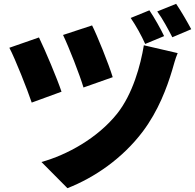

<svg xmlns="http://www.w3.org/2000/svg" viewBox="-20 -928 1021 1005"><path d="M462 -795 310 -745C342 -678 397 -537 417 -470L570 -524C549 -593 488 -744 462 -795ZM733 -691C716 -587 675 -436 593 -333C490 -204 330 -117 197 -80L333 57C476 1 621 -99 727 -239C809 -348 854 -470 881 -560C889 -586 897 -620 910 -650ZM184 -732 29 -678C60 -619 124 -457 146 -391L302 -448C279 -517 217 -664 184 -732ZM762 -874 664 -834C691 -795 721 -741 740 -698L839 -739C822 -775 788 -836 762 -874ZM902 -908 803 -868C831 -830 861 -774 882 -733L981 -775C963 -809 928 -870 902 -908Z"/></svg>

Font: GenEiGothic-pro-Heavy
Style: Bold
Weight: 900
Designer: Ryoko NISHIZUKA (kana & ideographs); Paul D. Hunt (Latin, Greek & Cyrillic); Wenlong ZHANG (bopomofo); Sandoll Communica
Foundry: Adobe Systems Incorporated; o_tamon
Version: Version 1.000.140830